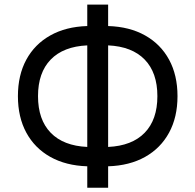

<svg xmlns="http://www.w3.org/2000/svg" viewBox="-20 -791 868 853"><path d="M367.7 43V-52.2Q272.5 -55.2 203.4 -94Q134.3 -132.8 96.9 -201.7Q59.6 -270.5 59.6 -363.8Q59.6 -457 96.9 -525.9Q134.3 -594.7 203.4 -633.5Q272.5 -672.4 367.7 -675.3V-770.5H460.4V-675.3Q555.7 -672.4 624.8 -633.5Q693.8 -594.7 731.2 -525.9Q768.6 -457 768.6 -363.8Q768.6 -270.5 731.2 -201.7Q693.8 -132.8 624.8 -94Q555.7 -55.2 460.4 -52.2V43ZM367.7 -138.2V-589.4Q261.7 -584.5 205.3 -526.4Q148.9 -468.3 148.9 -363.8Q148.9 -259.3 205.3 -201.2Q261.7 -143.1 367.7 -138.2ZM460.4 -589.4V-138.2Q566.4 -143.1 622.8 -201.2Q679.2 -259.3 679.2 -363.8Q679.2 -468.3 622.8 -526.4Q566.4 -584.5 460.4 -589.4Z"/></svg>

Font: Inter
Style: Regular
Weight: 400
Designer: Rasmus Andersson
Foundry: rsms
Version: Version 4.001;git-9221beed3